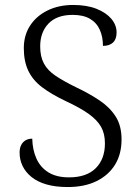

<svg xmlns="http://www.w3.org/2000/svg" viewBox="-20 -744 561 774"><path d="M253 10Q204 10 167.5 -0.5Q131 -11 107 -30.5Q83 -50 71 -75Q59 -100 59 -129Q59 -146 65 -158.5Q71 -171 82.5 -178Q94 -185 110 -185Q111 -140 127 -104.5Q143 -69 175.5 -49Q208 -29 258 -29Q329 -29 366 -66Q403 -103 403 -166Q403 -205 387.5 -232.5Q372 -260 338 -284.5Q304 -309 246 -336Q187 -364 149.5 -392.5Q112 -421 94 -459Q76 -497 76 -550Q76 -602 101.5 -641Q127 -680 172 -702Q217 -724 275 -724Q330 -724 369 -708.5Q408 -693 429 -668Q450 -643 450 -613Q450 -586 435.5 -572.5Q421 -559 395 -559Q395 -595 382.5 -623.5Q370 -652 343 -668Q316 -684 273 -684Q209 -684 175.5 -649Q142 -614 142 -557Q142 -516 157 -488Q172 -460 204 -438.5Q236 -417 287 -392Q340 -367 381.5 -339Q423 -311 446.5 -274Q470 -237 470 -182Q470 -123 444 -80.5Q418 -38 369.5 -14Q321 10 253 10Z"/></svg>

Font: Noto Rashi Hebrew Light
Style: Regular
Weight: 300
Version: Version 1.006